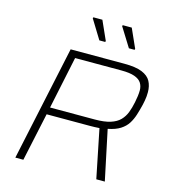

<svg xmlns="http://www.w3.org/2000/svg" viewBox="-128 -1006 999 1111"><g transform="rotate(15 371.0 -450.5)"><path d="M67 0 214 -688H536Q604 -688 642 -672.5Q680 -657 695 -629Q710 -601 710 -564Q710 -552 709 -539Q708 -526 705.5 -513Q703 -500 700 -486Q692 -453 682.5 -423Q673 -393 657.5 -368.5Q642 -344 614 -326Q586 -308 540 -299L603 0H552L493 -291Q479 -290 464.5 -289.5Q450 -289 435 -289H177L115 0ZM186 -332H454Q511 -332 547 -343.5Q583 -355 603.5 -376Q624 -397 635 -425.5Q646 -454 653 -489Q657 -509 659.5 -527.5Q662 -546 662 -562Q662 -587 650 -606Q638 -625 609 -635.5Q580 -646 530 -646H252ZM396 -781H361L291 -895L293 -901H347L398 -787ZM572 -781H538L467 -895L469 -901H523L574 -787Z"/></g></svg>

Font: Saira SemiExpanded ExtraLight
Style: Italic
Weight: 250
Width: 6
Italic angle: -12°
Designer: Hector Gatti with collaboration of the Omnibus-Type team
Foundry: Omnibus-Type
Version: Version 1.101